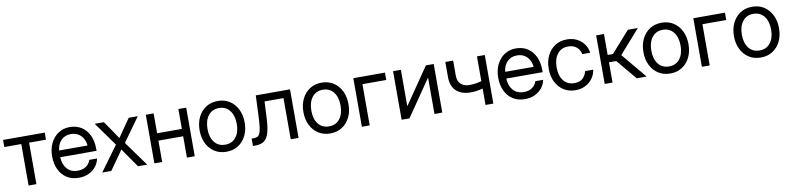

<svg xmlns="http://www.w3.org/2000/svg" viewBox="-7 -1261 8248 2007"><g transform="rotate(-10 4116.5 -257.5)"><path d="M187.5 0V-440.4H7.3V-515.6H449.7V-440.4H270.5V0Z M721.7 11.7Q646 11.7 592.5 -22.9Q539.1 -57.6 510.7 -118.4Q482.4 -179.2 482.4 -256.8Q482.4 -335.4 512.2 -396.5Q542 -457.5 594.7 -492.4Q647.5 -527.3 715.8 -527.3Q787.6 -527.3 840.3 -493.2Q893.1 -459 921.6 -397.9Q950.2 -336.9 950.2 -256.8V-233.9H564.5Q567.4 -158.2 607.9 -110.8Q648.4 -63.5 721.7 -63.5Q776.9 -63.5 811.8 -88.9Q846.7 -114.3 858.4 -154.3H941.4Q931.6 -105 900.9 -67.6Q870.1 -30.3 824 -9.3Q777.8 11.7 721.7 11.7ZM565.4 -305.2H867.2Q860.4 -373 819.8 -413.1Q779.3 -453.1 715.8 -453.1Q652.3 -453.1 612.3 -413.1Q572.3 -373 565.4 -305.2Z M968.8 0 1161.1 -262.7 980 -515.6H1077.6L1147.5 -414.1Q1163.1 -391.1 1178.2 -368.7Q1193.4 -346.2 1208.5 -323.7Q1224.1 -346.2 1239.3 -368.7Q1254.4 -391.1 1270.5 -414.1L1341.3 -515.6H1437.5L1256.3 -263.2L1446.3 0H1349.1L1267.1 -117.2Q1252 -138.7 1237.3 -160.2Q1222.7 -181.6 1208 -203.1Q1193.4 -181.6 1178.5 -160.2Q1163.6 -138.7 1148.4 -117.2L1065.4 0Z M1605.5 -515.6V-304.7H1868.2V-515.6H1951.2V0H1868.2V-226.6H1605.5V0H1522.5V-515.6Z M2287.1 11.7Q2215.8 11.7 2161.9 -22.7Q2107.9 -57.1 2077.9 -117.7Q2047.9 -178.2 2047.9 -256.8Q2047.9 -335.9 2077.9 -397Q2107.9 -458 2161.9 -492.7Q2215.8 -527.3 2287.1 -527.3Q2358.9 -527.3 2412.6 -492.7Q2466.3 -458 2496.3 -397Q2526.4 -335.9 2526.4 -256.8Q2526.4 -178.2 2496.3 -117.7Q2466.3 -57.1 2412.6 -22.7Q2358.9 11.7 2287.1 11.7ZM2287.1 -63.5Q2360.4 -63.5 2401.4 -116.5Q2442.4 -169.4 2442.4 -256.8Q2442.4 -345.2 2401.1 -398.7Q2359.9 -452.1 2287.1 -452.1Q2214.4 -452.1 2173.1 -398.9Q2131.8 -345.7 2131.8 -256.8Q2131.8 -168.9 2172.9 -116.2Q2213.9 -63.5 2287.1 -63.5Z M2568.8 0V-78.1H2588.4Q2613.3 -78.1 2629.6 -85.7Q2646 -93.3 2656 -115Q2666 -136.7 2671.6 -178.5Q2677.2 -220.2 2680.2 -289.1L2689.9 -515.6H3053.2V0H2970.2V-437.5H2769L2760.3 -257.8Q2755.9 -168.5 2740.7 -111.6Q2725.6 -54.7 2691.7 -27.3Q2657.7 0 2597.2 0Z M3389.2 11.7Q3317.9 11.7 3263.9 -22.7Q3210 -57.1 3179.9 -117.7Q3149.9 -178.2 3149.9 -256.8Q3149.9 -335.9 3179.9 -397Q3210 -458 3263.9 -492.7Q3317.9 -527.3 3389.2 -527.3Q3460.9 -527.3 3514.6 -492.7Q3568.4 -458 3598.4 -397Q3628.4 -335.9 3628.4 -256.8Q3628.4 -178.2 3598.4 -117.7Q3568.4 -57.1 3514.6 -22.7Q3460.9 11.7 3389.2 11.7ZM3389.2 -63.5Q3462.4 -63.5 3503.4 -116.5Q3544.4 -169.4 3544.4 -256.8Q3544.4 -345.2 3503.2 -398.7Q3461.9 -452.1 3389.2 -452.1Q3316.4 -452.1 3275.1 -398.9Q3233.9 -345.7 3233.9 -256.8Q3233.9 -168.9 3274.9 -116.2Q3315.9 -63.5 3389.2 -63.5Z M4061 -515.6V-437.5H3808.1V0H3725.1V-515.6Z M4578.6 0H4495.6V-384.3H4494.1L4230 0H4147V-515.6H4230V-130.9H4231.4L4495.6 -515.6H4578.6Z M4905.8 -156.2Q4813 -156.2 4757.3 -206.3Q4701.7 -256.3 4701.7 -356.4V-515.6H4784.7V-356.4Q4784.7 -293.9 4819.6 -264.2Q4854.5 -234.4 4905.8 -234.4Q4942.9 -234.4 4975.1 -239.3Q5007.3 -244.1 5037.6 -252.9V-515.6H5120.6V0H5037.6V-174.3Q5007.8 -166 4976.1 -161.1Q4944.3 -156.2 4905.8 -156.2Z M5456.5 11.7Q5380.9 11.7 5327.4 -22.9Q5273.9 -57.6 5245.6 -118.4Q5217.3 -179.2 5217.3 -256.8Q5217.3 -335.4 5247.1 -396.5Q5276.9 -457.5 5329.6 -492.4Q5382.3 -527.3 5450.7 -527.3Q5522.5 -527.3 5575.2 -493.2Q5627.9 -459 5656.5 -397.9Q5685.1 -336.9 5685.1 -256.8V-233.9H5299.3Q5302.2 -158.2 5342.8 -110.8Q5383.3 -63.5 5456.5 -63.5Q5511.7 -63.5 5546.6 -88.9Q5581.5 -114.3 5593.3 -154.3H5676.3Q5666.5 -105 5635.7 -67.6Q5605 -30.3 5558.8 -9.3Q5512.7 11.7 5456.5 11.7ZM5300.3 -305.2H5602.1Q5595.2 -373 5554.7 -413.1Q5514.2 -453.1 5450.7 -453.1Q5387.2 -453.1 5347.2 -413.1Q5307.1 -373 5300.3 -305.2Z M5992.7 11.7Q5921.4 11.7 5867.4 -22.7Q5813.5 -57.1 5783.4 -117.7Q5753.4 -178.2 5753.4 -256.8Q5753.4 -335.9 5783.4 -397Q5813.5 -458 5867.4 -492.7Q5921.4 -527.3 5992.7 -527.3Q6051.3 -527.3 6097.7 -504.2Q6144 -481 6173.6 -440.4Q6203.1 -399.9 6210 -347.7H6126Q6116.7 -393.1 6083.3 -422.6Q6049.8 -452.1 5992.7 -452.1Q5919.9 -452.1 5878.7 -398.9Q5837.4 -345.7 5837.4 -256.8Q5837.4 -168.9 5878.4 -116.2Q5919.4 -63.5 5992.7 -63.5Q6050.8 -63.5 6081.5 -92Q6112.3 -120.6 6124.5 -168H6210Q6203.1 -117.2 6173.6 -76.4Q6144 -35.6 6097.4 -12Q6050.8 11.7 5992.7 11.7Z M6302.7 0V-515.6H6385.7V-293H6441.4L6639.2 -515.6H6745.1L6525.4 -266.6L6748 0H6642.6L6462.9 -214.8H6385.7V0Z M6998 11.7Q6926.8 11.7 6872.8 -22.7Q6818.8 -57.1 6788.8 -117.7Q6758.8 -178.2 6758.8 -256.8Q6758.8 -335.9 6788.8 -397Q6818.8 -458 6872.8 -492.7Q6926.8 -527.3 6998 -527.3Q7069.8 -527.3 7123.5 -492.7Q7177.2 -458 7207.3 -397Q7237.3 -335.9 7237.3 -256.8Q7237.3 -178.2 7207.3 -117.7Q7177.2 -57.1 7123.5 -22.7Q7069.8 11.7 6998 11.7ZM6998 -63.5Q7071.3 -63.5 7112.3 -116.5Q7153.3 -169.4 7153.3 -256.8Q7153.3 -345.2 7112.1 -398.7Q7070.8 -452.1 6998 -452.1Q6925.3 -452.1 6884 -398.9Q6842.8 -345.7 6842.8 -256.8Q6842.8 -168.9 6883.8 -116.2Q6924.8 -63.5 6998 -63.5Z M7669.9 -515.6V-437.5H7417V0H7334V-515.6Z M7959 11.7Q7887.7 11.7 7833.7 -22.7Q7779.8 -57.1 7749.8 -117.7Q7719.7 -178.2 7719.7 -256.8Q7719.7 -335.9 7749.8 -397Q7779.8 -458 7833.7 -492.7Q7887.7 -527.3 7959 -527.3Q8030.8 -527.3 8084.5 -492.7Q8138.2 -458 8168.2 -397Q8198.2 -335.9 8198.2 -256.8Q8198.2 -178.2 8168.2 -117.7Q8138.2 -57.1 8084.5 -22.7Q8030.8 11.7 7959 11.7ZM7959 -63.5Q8032.2 -63.5 8073.2 -116.5Q8114.3 -169.4 8114.3 -256.8Q8114.3 -345.2 8073 -398.7Q8031.7 -452.1 7959 -452.1Q7886.2 -452.1 7845 -398.9Q7803.7 -345.7 7803.7 -256.8Q7803.7 -168.9 7844.7 -116.2Q7885.7 -63.5 7959 -63.5Z"/></g></svg>

Font: Inter Display
Style: Regular
Weight: 400
Designer: Rasmus Andersson
Foundry: rsms
Version: Version 4.001;git-9221beed3